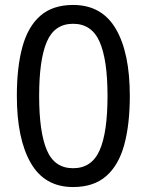

<svg xmlns="http://www.w3.org/2000/svg" viewBox="-20 -745 591 775"><path d="M275 10Q160 10 104 -87.5Q48 -185 48 -358Q48 -474 70.5 -556Q93 -638 143 -681.5Q193 -725 275 -725Q391 -725 447.5 -628.5Q504 -532 504 -358Q504 -243 481.5 -160.5Q459 -78 408.5 -34Q358 10 275 10ZM275 -66Q350 -66 382 -138Q414 -210 414 -358Q414 -504 382 -576.5Q350 -649 275 -649Q200 -649 169 -576.5Q138 -504 138 -358Q138 -212 169 -139Q200 -66 275 -66Z"/></svg>

Font: umalayalam15
Style: Book
Weight: 400
Designer: Jelle Bosma - Monotype Design Team
Foundry: Monotype Imaging Inc.
Version: Version 2.003